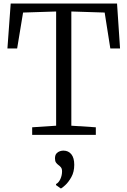

<svg xmlns="http://www.w3.org/2000/svg" viewBox="-20 -763 721 1086"><path d="M297.5 -52V-698L110.5 -692L77 -489H22L40.5 -743H642L659 -489H604L572 -692L383.5 -698V-52L522 -43V0H162V-43ZM400 169Q400 209.5 383.5 238.8Q367 268 348.8 284.5Q330.5 301 325 303H324L297 284V278Q312 270.5 321.5 249.8Q331 229 331 206Q331 191 324.2 183Q317.5 175 310 170Q302.5 164.5 296.8 156.5Q291 148.5 291 133Q291 114.5 299.5 105Q308 95.5 319 92.2Q330 89 337 89H339Q367 89 383.5 109.5Q400 130 400 169Z"/></svg>

Font: Merriweather 7pt Light
Style: Regular
Weight: 300
Designer: Eben Sorkin
Foundry: Eben Sorkin
Version: Version 2.200;gftools[0.9.31]